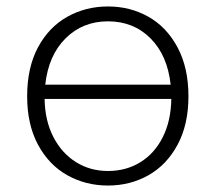

<svg xmlns="http://www.w3.org/2000/svg" viewBox="-20 -561 667 594"><path d="M64 -263Q64 -352 97.5 -414.5Q131 -477 188 -509Q245 -541 314 -541Q383 -541 439.5 -509Q496 -477 529.5 -414Q563 -351 563 -263Q563 -176 529.5 -113.5Q496 -51 439.5 -19Q383 13 314 13Q245 13 188 -19Q131 -51 97.5 -113.5Q64 -176 64 -263ZM510 -255H118Q119 -188 145 -137.5Q171 -87 215 -59.5Q259 -32 314 -32Q370 -32 414 -59Q458 -86 483.5 -136.5Q509 -187 510 -255ZM508 -299Q498 -390 445.5 -442.5Q393 -495 314 -495Q236 -495 183 -442.5Q130 -390 120 -299Z"/></svg>

Font: Nebula Sans Light
Style: Regular
Weight: 300
Designer: Paul D. Hunt for Adobe (as Source Sans)
Foundry: Nebula Entertainment & Broadcasting LLC
Version: Version 1.010